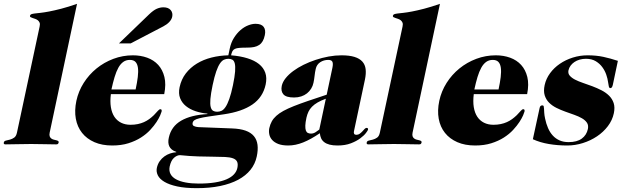

<svg xmlns="http://www.w3.org/2000/svg" viewBox="-78 -750 3286 1000"><path d="M180.7 -59.1Q178.2 -46.9 180.9 -39.8Q183.6 -32.7 189.2 -28.6Q194.8 -24.4 201.9 -22.7Q209 -21 215.1 -19.5Q221.2 -18.1 224.9 -15.6Q228.5 -13.2 227.5 -7.8Q226.6 -3.9 224.1 -1Q221.7 2 214.8 2Q186 2 154.1 1Q122.1 0 84 0Q45.4 0 12.5 1Q-20.5 2 -49.3 2Q-56.2 2 -57.6 -1Q-59.1 -3.9 -58.1 -7.8Q-56.6 -15.6 -47.1 -17.8Q-37.6 -20 -26.1 -22.9Q-14.6 -25.9 -4.2 -33.2Q6.3 -40.5 10.3 -59.1L128.4 -611.8Q131.3 -624.5 128.2 -632.1Q125 -639.6 119.1 -644.3Q113.3 -648.9 105.7 -651.6Q98.1 -654.3 91.8 -656.2Q85.4 -658.2 81.3 -660.6Q77.1 -663.1 78.1 -668Q79.6 -673.8 85.2 -676Q90.8 -678.2 102.5 -679.7Q114.3 -681.2 132.8 -683.1Q151.4 -685.1 178.2 -690.2Q205.1 -695.3 241 -704.6Q276.9 -713.9 323.2 -730Z M541.5 -523.9 698.2 -674.8Q721.2 -696.8 738.5 -704.3Q755.9 -711.9 772.9 -711.9Q798.8 -711.9 811 -697.5Q823.2 -683.1 818.8 -662.1Q815.4 -647.9 803.5 -635.3Q791.5 -622.6 772.9 -612.8L602.5 -523.9ZM628.4 -284.2Q636.2 -320.3 639.6 -348.6Q643.1 -377 640.4 -397Q637.7 -417 627.7 -427.5Q617.7 -438 598.1 -438Q578.6 -438 564 -427.5Q549.3 -417 538.3 -397Q527.3 -377 518.8 -348.6Q510.3 -320.3 502.4 -284.2ZM499.5 -259.8Q494.6 -221.7 499.5 -191.9Q504.4 -162.1 517.8 -141.8Q531.2 -121.6 552.7 -110.8Q574.2 -100.1 602.1 -100.1Q622.6 -100.1 639.9 -103.8Q657.2 -107.4 671.9 -114Q686.5 -120.6 699 -129.6Q711.4 -138.7 723.1 -149.9Q737.8 -165 744.6 -173.1Q751.5 -181.2 757.3 -181.2Q766.1 -181.2 763.7 -168.9Q762.7 -164.1 756.3 -149.2Q750 -134.3 737.3 -114.7Q724.6 -95.2 704.6 -73.5Q684.6 -51.8 656.2 -33.7Q627.9 -15.6 590.8 -3.9Q553.7 7.8 506.3 7.8Q453.6 7.8 413.8 -9.5Q374 -26.9 349.4 -57.9Q324.7 -88.9 316.9 -131.6Q309.1 -174.3 319.8 -225.1Q330.6 -274.9 357.9 -318.1Q385.3 -361.3 424.6 -393.3Q463.9 -425.3 512.7 -443.6Q561.5 -461.9 614.3 -461.9Q654.3 -461.9 688.7 -449.5Q723.1 -437 746.1 -411.9Q769 -386.7 778.3 -348.9Q787.6 -311 777.3 -259.8Z M1111.3 -443.8Q1099.6 -443.8 1088.6 -439Q1077.6 -434.1 1067.6 -419.4Q1057.6 -404.8 1048.1 -377.7Q1038.6 -350.6 1029.3 -306.2Q1020 -261.7 1017.8 -234.4Q1015.6 -207 1019.5 -192.4Q1023.4 -177.7 1032.2 -172.9Q1041 -168 1052.7 -168Q1064.9 -168 1075.7 -172.9Q1086.4 -177.7 1096.4 -192.4Q1106.4 -207 1116.2 -234.4Q1126 -261.7 1135.3 -306.2Q1144.5 -350.6 1146.5 -377.7Q1148.4 -404.8 1144.8 -419.4Q1141.1 -434.1 1132.3 -439Q1123.5 -443.8 1111.3 -443.8ZM805.7 117.2Q801.3 139.6 810.1 156.2Q818.8 172.9 838.9 183.8Q858.9 194.8 888.9 200.4Q918.9 206.1 956.5 206.1Q1005.9 206.1 1042 200.2Q1078.1 194.3 1102.5 183.6Q1127 172.9 1140.6 158Q1154.3 143.1 1158.2 125Q1162.6 103.5 1156.7 91.8Q1150.9 80.1 1135.3 74.5Q1119.6 68.8 1094 67.6Q1068.4 66.4 1033.7 66.2Q999 65.9 955.3 64.7Q911.6 63.5 859.4 58.1Q843.8 58.1 828.1 72Q812.5 85.9 805.7 117.2ZM1002.4 -158.2Q969.7 -161.1 940.4 -170.9Q911.1 -180.7 890.4 -197.5Q869.6 -214.4 860.1 -238.8Q850.6 -263.2 857.4 -295.9Q866.2 -336.9 889.6 -367.4Q913.1 -397.9 947 -418.7Q981 -439.5 1023.2 -450.2Q1065.4 -460.9 1111.3 -461.9L1118.2 -495.1Q1125 -528.3 1140.4 -552.7Q1155.8 -577.1 1174.8 -593.5Q1193.8 -609.9 1214.4 -617.9Q1234.9 -626 1252.9 -626Q1283.2 -626 1295.2 -610.1Q1307.1 -594.2 1301.3 -566.9Q1297.4 -548.3 1290.3 -535.9Q1283.2 -523.4 1272 -515.9Q1260.7 -508.3 1245.4 -505.1Q1230 -502 1209.5 -502Q1184.6 -502 1169.4 -500.7Q1154.3 -499.5 1145.5 -495.4Q1136.7 -491.2 1132.6 -483.4Q1128.4 -475.6 1125.5 -461.9Q1173.8 -458 1210.7 -446.5Q1247.6 -435.1 1271 -416.3Q1294.4 -397.5 1303.7 -371.1Q1313 -344.7 1305.7 -310.1Q1291.5 -243.7 1237.1 -206.1Q1182.6 -168.5 1088.9 -154.8Q1040.5 -147.9 1009.5 -143.3Q978.5 -138.7 960.4 -134Q942.4 -129.4 934.8 -124Q927.2 -118.7 925.3 -109.9Q922.9 -98.1 932.1 -93.5Q941.4 -88.9 955.6 -87.9L1130.4 -81.1Q1172.9 -79.6 1200.9 -69.6Q1229 -59.6 1244.4 -41Q1259.8 -22.5 1263.2 4.2Q1266.6 30.8 1259.3 64.9Q1251 104 1226.6 134.5Q1202.1 165 1162.4 186.3Q1122.6 207.5 1068.4 218.8Q1014.2 230 946.8 230Q886.2 230 844.7 220.9Q803.2 211.9 778.3 197Q753.4 182.1 744.1 163.3Q734.9 144.5 738.8 125Q743.2 104.5 753.7 89.6Q764.2 74.7 778.1 64.7Q792 54.7 808.1 49.3Q824.2 43.9 839.8 43L840.3 41Q825.7 36.1 816.9 28.8Q808.1 21.5 803.7 12Q799.3 2.4 798.8 -9Q798.3 -20.5 801.3 -33.2Q814 -91.8 865.7 -121.6Q917.5 -151.4 1002 -155.8Z M1619.1 -235.8Q1593.8 -226.6 1576.2 -216.3Q1558.6 -206.1 1546.9 -194.1Q1535.2 -182.1 1528.6 -168.2Q1522 -154.3 1518.1 -137.2Q1512.7 -112.3 1512.2 -96.2Q1511.7 -80.1 1514.9 -70.8Q1518.1 -61.5 1524.9 -57.9Q1531.7 -54.2 1541.5 -54.2Q1554.2 -54.2 1565.4 -61.3Q1576.7 -68.4 1585 -75.2ZM1653.3 -397Q1655.8 -409.2 1655.5 -417Q1655.3 -424.8 1652.6 -429.4Q1649.9 -434.1 1644.5 -436Q1639.2 -438 1631.8 -438Q1607.9 -438 1589.6 -425.8Q1571.3 -413.6 1566.4 -391.1Q1562.5 -374 1560.5 -355.5Q1558.6 -336.9 1554.7 -318.8Q1551.3 -302.2 1542.5 -288.1Q1533.7 -273.9 1520.8 -263.7Q1507.8 -253.4 1490.7 -247.8Q1473.6 -242.2 1453.6 -242.2Q1412.1 -242.2 1397.9 -258.8Q1383.8 -275.4 1389.6 -303.2Q1394 -323.2 1409.7 -342.8Q1425.3 -362.3 1449 -379.9Q1472.7 -397.5 1502.7 -412.4Q1532.7 -427.2 1565.9 -438.2Q1599.1 -449.2 1633.5 -455.6Q1668 -461.9 1700.7 -461.9Q1741.7 -461.9 1768.3 -453.6Q1794.9 -445.3 1809.3 -429.2Q1823.7 -413.1 1826.4 -389.6Q1829.1 -366.2 1822.8 -335.9L1765.6 -66.9Q1763.7 -58.1 1766.6 -53Q1769.5 -47.9 1777.8 -47.9Q1788.1 -47.9 1795.7 -53.5Q1803.2 -59.1 1809.6 -65.9Q1815.9 -72.8 1821 -78.4Q1826.2 -84 1832 -84Q1835.9 -84 1837.9 -81.1Q1839.8 -78.1 1838.9 -75.2Q1838.4 -71.3 1828.4 -57.9Q1818.4 -44.4 1798.8 -29.8Q1779.3 -15.1 1749.8 -3.7Q1720.2 7.8 1680.2 7.8Q1655.8 7.8 1638.9 3.4Q1622.1 -1 1611.1 -9.3Q1600.1 -17.6 1594.7 -29.3Q1589.4 -41 1587.9 -56.2Q1540.5 -23.9 1500.7 -8.1Q1460.9 7.8 1423.3 7.8Q1392.1 7.8 1371.3 -0.2Q1350.6 -8.3 1339.1 -21.5Q1327.6 -34.7 1324.5 -50.8Q1321.3 -66.9 1324.7 -83Q1329.1 -102.5 1337.6 -117.9Q1346.2 -133.3 1361.1 -146.7Q1376 -160.2 1398.2 -172.4Q1420.4 -184.6 1452.4 -197.3Q1484.4 -210 1526.6 -224.4Q1568.8 -238.8 1623.5 -256.8Z M2070.8 -59.1Q2068.4 -46.9 2071 -39.8Q2073.7 -32.7 2079.3 -28.6Q2085 -24.4 2092 -22.7Q2099.1 -21 2105.2 -19.5Q2111.3 -18.1 2115 -15.6Q2118.7 -13.2 2117.7 -7.8Q2116.7 -3.9 2114.3 -1Q2111.8 2 2105 2Q2076.2 2 2044.2 1Q2012.2 0 1974.1 0Q1935.5 0 1902.6 1Q1869.6 2 1840.8 2Q1834 2 1832.5 -1Q1831.1 -3.9 1832 -7.8Q1833.5 -15.6 1843 -17.8Q1852.5 -20 1864 -22.9Q1875.5 -25.9 1886 -33.2Q1896.5 -40.5 1900.4 -59.1L2018.6 -611.8Q2021.5 -624.5 2018.3 -632.1Q2015.1 -639.6 2009.3 -644.3Q2003.4 -648.9 1995.8 -651.6Q1988.3 -654.3 1981.9 -656.2Q1975.6 -658.2 1971.4 -660.6Q1967.3 -663.1 1968.3 -668Q1969.7 -673.8 1975.3 -676Q1981 -678.2 1992.7 -679.7Q2004.4 -681.2 2022.9 -683.1Q2041.5 -685.1 2068.4 -690.2Q2095.2 -695.3 2131.1 -704.6Q2167 -713.9 2213.4 -730Z M2518.6 -284.2Q2526.4 -320.3 2529.8 -348.6Q2533.2 -377 2530.5 -397Q2527.8 -417 2517.8 -427.5Q2507.8 -438 2488.3 -438Q2468.8 -438 2454.1 -427.5Q2439.5 -417 2428.5 -397Q2417.5 -377 2408.9 -348.6Q2400.4 -320.3 2392.6 -284.2ZM2389.6 -259.8Q2384.8 -221.7 2389.6 -191.9Q2394.5 -162.1 2408 -141.8Q2421.4 -121.6 2442.9 -110.8Q2464.4 -100.1 2492.2 -100.1Q2512.7 -100.1 2530 -103.8Q2547.4 -107.4 2562 -114Q2576.7 -120.6 2589.1 -129.6Q2601.6 -138.7 2613.3 -149.9Q2627.9 -165 2634.8 -173.1Q2641.6 -181.2 2647.5 -181.2Q2656.2 -181.2 2653.8 -168.9Q2652.8 -164.1 2646.5 -149.2Q2640.1 -134.3 2627.4 -114.7Q2614.7 -95.2 2594.7 -73.5Q2574.7 -51.8 2546.4 -33.7Q2518.1 -15.6 2481 -3.9Q2443.8 7.8 2396.5 7.8Q2343.8 7.8 2304 -9.5Q2264.2 -26.9 2239.5 -57.9Q2214.8 -88.9 2207 -131.6Q2199.2 -174.3 2210 -225.1Q2220.7 -274.9 2248 -318.1Q2275.4 -361.3 2314.7 -393.3Q2354 -425.3 2402.8 -443.6Q2451.7 -461.9 2504.4 -461.9Q2544.4 -461.9 2578.9 -449.5Q2613.3 -437 2636.2 -411.9Q2659.2 -386.7 2668.5 -348.9Q2677.7 -311 2667.5 -259.8Z M3113.8 -308.1Q3111.8 -299.8 3108.9 -295.4Q3106 -291 3100.1 -291Q3095.2 -291 3093 -299.6Q3090.8 -308.1 3088.9 -323.2Q3086.9 -339.8 3079.8 -360.6Q3072.8 -381.3 3059.3 -399.9Q3045.9 -418.5 3024.9 -431.2Q3003.9 -443.8 2973.6 -443.8Q2956.5 -443.8 2941.2 -439.5Q2925.8 -435.1 2913.8 -427Q2901.9 -418.9 2893.8 -408Q2885.7 -397 2882.8 -383.8Q2879.4 -367.7 2889.2 -356.2Q2898.9 -344.7 2916.7 -335.4Q2934.6 -326.2 2958.5 -318.1Q2982.4 -310.1 3007.1 -300.8Q3031.7 -291.5 3054.7 -279.8Q3077.6 -268.1 3094.2 -251.7Q3110.8 -235.4 3118.2 -213.1Q3125.5 -190.9 3119.1 -160.2Q3111.3 -123.5 3087.9 -92.8Q3064.5 -62 3031.2 -39.8Q2998 -17.6 2957.8 -4.9Q2917.5 7.8 2876.5 7.8Q2826.2 7.8 2780.3 0Q2734.4 -7.8 2697.3 -24.9L2732.4 -187Q2733.9 -194.3 2737.1 -197.8Q2740.2 -201.2 2747.1 -201.2Q2752.4 -201.2 2753.7 -196.8Q2754.9 -192.4 2755.4 -183.8Q2755.9 -175.3 2756.6 -162.4Q2757.3 -149.4 2761.2 -131.8Q2766.6 -105.5 2776.4 -83Q2786.1 -60.5 2801 -44.2Q2815.9 -27.8 2836.4 -18.8Q2856.9 -9.8 2883.3 -9.8Q2927.2 -9.8 2952.1 -28.1Q2977.1 -46.4 2983.9 -78.1Q2987.8 -97.7 2979 -110.8Q2970.2 -124 2952.9 -134Q2935.5 -144 2912.6 -152.1Q2889.6 -160.2 2866 -168.7Q2842.3 -177.2 2820.1 -188.2Q2797.9 -199.2 2782 -215.1Q2766.1 -231 2759 -253.4Q2752 -275.9 2758.8 -307.1Q2766.1 -340.3 2786.9 -368.7Q2807.6 -397 2837.9 -417.7Q2868.2 -438.5 2905.5 -450.2Q2942.9 -461.9 2982.4 -461.9Q3027.3 -461.9 3064.5 -453.9Q3101.6 -445.8 3140.1 -433.1Z"/></svg>

Font: XB Zar
Style: Bold Italic
Weight: 700
Italic angle: -12°
Designer: Behnam
Foundry: Irmug
Version: Version 8.005 2009